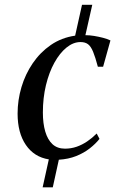

<svg xmlns="http://www.w3.org/2000/svg" viewBox="-20 -676 528 824"><path d="M163 128 189.5 8Q126.5 -2 91 -54Q55.5 -106 55.5 -188.5Q55.5 -246 72 -301.8Q88.5 -357.5 120.5 -404.5Q152.5 -451.5 198.2 -483Q244 -514.5 302.5 -523L332 -655.5H376L346.5 -525Q364.5 -525 384 -521.8Q403.5 -518.5 422 -513.8Q440.5 -509 454 -502.5L422.5 -389.5H400Q389 -431 379.5 -454Q370 -477 357.8 -486.2Q345.5 -495.5 325.5 -495.5Q294.5 -495.5 265.5 -472Q236.5 -448.5 213.5 -407Q190.5 -365.5 177.2 -310.5Q164 -255.5 164 -193Q164 -146.5 174.2 -111.5Q184.5 -76.5 205.2 -57.2Q226 -38 259 -38Q285 -38 308.8 -46.2Q332.5 -54.5 354 -69Q375.5 -83.5 395 -103L407 -80Q390.5 -59 365.2 -39.2Q340 -19.5 306.8 -6.2Q273.5 7 232.5 9.5L206.5 128Z"/></svg>

Font: Merriweather 120pt
Style: Italic
Weight: 400
Italic angle: -7.8°
Version: Version 2.101